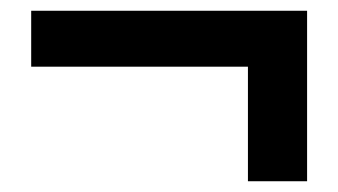

<svg xmlns="http://www.w3.org/2000/svg" viewBox="-20 -446 629 357"><path d="M441 -109H551V-426H38V-322H441Z"/></svg>

Font: Noto Sans CJK KR Bold
Style: Regular
Weight: 700
Designer: Ryoko NISHIZUKA (kana & ideographs); Paul D. Hunt (Latin, Greek & Cyrillic); Wenlong ZHANG (bopomofo); Sandoll Communica
Foundry: Adobe Systems Incorporated
Version: Version 1.004;PS 1.004;hotconv 1.0.82;makeotf.lib2.5.63406